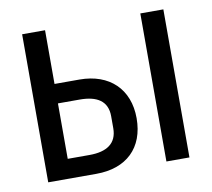

<svg xmlns="http://www.w3.org/2000/svg" viewBox="-63 -587 727 659"><g transform="rotate(-10 300.0 -258.0)"><path d="M54 0H221.9C327.1 0 391 -61.1 391 -164.1C391 -266 324.9 -328.8 220.9 -328.8H133.9V-516H54ZM133.9 -67.8V-261H209.9C269.9 -261 306.1 -239 306.1 -186.1V-144.2C306.1 -90.9 269.9 -67.8 209.9 -67.8ZM465.9 0H546.2V-516H465.9Z"/></g></svg>

Font: Margiela Mono
Style: Regular
Weight: 400
Designer: Mike Abbink, Paul van der Laan, Pieter van Rosmalen
Foundry: Bold Monday
Version: Version 2.003 2021